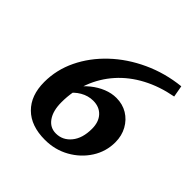

<svg xmlns="http://www.w3.org/2000/svg" viewBox="-163 -720 857 857"><g transform="rotate(45 266.0 -291.0)"><path d="M168.9 -250Q190.4 -281.2 217.8 -303.2Q245.1 -325.2 275.4 -337.4Q305.7 -349.6 335.9 -349.6Q375 -349.6 405.8 -331.1Q436.5 -312.5 454.6 -279.8Q472.7 -247.1 472.7 -206.1Q472.7 -147.5 441.4 -98.6Q410.2 -49.8 357.9 -20.5Q305.7 8.8 242.2 8.8Q154.3 8.8 106 -39.1Q57.6 -86.9 57.6 -171.9Q57.6 -249 91.8 -319.8Q126 -390.6 187 -448.2Q248 -505.9 329.6 -543.5Q411.1 -581.1 503.9 -590.8L513.7 -536.1Q435.5 -521.5 373 -488.3Q310.5 -455.1 266.6 -405.8Q222.7 -356.4 199.2 -294.4Q175.8 -232.4 175.8 -162.1Q175.8 -108.4 197.8 -77.1Q219.7 -45.9 256.8 -45.9Q299.8 -45.9 328.1 -80.6Q356.4 -115.2 356.4 -174.8Q356.4 -217.8 333.5 -242.7Q310.5 -267.6 271.5 -267.6Q240.2 -267.6 211.4 -251Q182.6 -234.4 161.1 -204.1Z"/></g></svg>

Font: Crimson Pro ExtraLight SemiBold
Style: Italic
Weight: 600
Italic angle: -12°
Version: Version 1.002